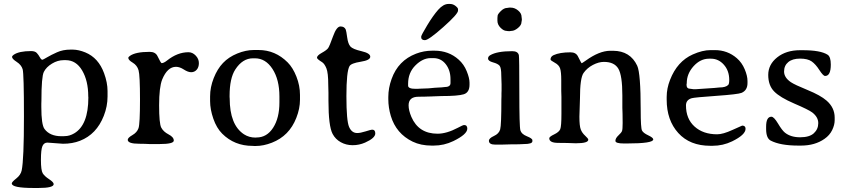

<svg xmlns="http://www.w3.org/2000/svg" viewBox="-20 -728 4284 971"><path d="M189 -187Q189 -97.2 205.1 -75.7Q232.4 -39.1 290.5 -39.1H300.8L306.2 -39.6Q307.1 -39.6 307.6 -39.6Q331.5 -39.6 355.5 -53.7Q426.8 -95.7 426.8 -234.9L426.3 -240.7Q426.3 -319.3 395.5 -371.6Q364.7 -423.8 312.5 -423.8H302.2Q271.5 -423.8 242.7 -406.2Q213.9 -388.7 201.7 -364.3Q189.5 -339.8 189.5 -219.2L189 -203.1ZM251.5 203.1Q251.5 222.7 174.8 222.7H149.9Q39.6 222.7 39.6 199.7Q39.6 192.4 62.3 174.6Q85 156.7 89.8 133.3Q101.1 78.6 101.1 -138.7Q101.1 -356 94.5 -377.9Q87.9 -399.9 64.5 -415Q41 -430.2 41 -439.9Q41 -445.3 48.8 -450.7Q75.7 -469.7 137.2 -469.7Q157.2 -469.7 166 -460.2Q174.8 -450.7 181.6 -438.2Q188.5 -425.8 194.3 -425.8Q197.3 -425.8 217.8 -438Q238.3 -450.2 268.3 -463.6Q298.3 -477.1 335.9 -477.1H349.1Q377.9 -476.6 411.6 -462.9Q478 -435.5 506.3 -357.9Q523.9 -310.1 523.9 -267.6V-240.2Q523.9 -190.4 504.9 -142.1Q468.3 -48.8 384.8 -16.1Q346.7 -1 298.3 -1L219.7 -6.8Q202.6 -6.8 194.8 10.5Q187 27.8 187 80.6Q187 133.3 196 148.2Q205.1 163.1 228.3 178.2Q251.5 193.4 251.5 203.1Z M786.6 0.5H734.9L714.4 -0.5L684.1 -1Q626 -1 626 -21Q626 -31.2 649.4 -44.7Q672.9 -58.1 680.4 -79.6Q688 -101.1 688 -224.4Q688 -347.7 680.7 -372.8Q673.3 -397.9 651.1 -411.1Q628.9 -424.3 628.9 -435.1Q628.9 -439.5 636.2 -444.8Q664.6 -465.8 736.8 -465.8Q766.1 -465.8 776.4 -444.3Q793.5 -408.7 797.4 -408.7Q808.1 -408.7 824.7 -421.9Q877.4 -463.9 933.1 -463.9Q953.6 -463.9 969.7 -447Q985.8 -430.2 985.8 -408.9Q985.8 -387.7 974.6 -375.2Q963.4 -362.8 947 -362.8Q930.7 -362.8 909.7 -376.5Q888.7 -390.1 870.1 -390.1Q826.7 -390.1 800.3 -326.2Q784.7 -287.1 784.7 -195.3Q784.7 -103.5 795.4 -82.8Q806.2 -62 832.5 -48.3Q858.9 -34.7 858.9 -17.1Q858.9 0.5 786.6 0.5Z M1269.5 -433.1H1259.3Q1206.5 -433.1 1169.9 -376.5Q1141.1 -332 1141.1 -243.2V-237.3L1141.6 -231Q1141.6 -96.2 1213.9 -48.8Q1239.7 -32.2 1272 -32.2L1277.3 -32.7Q1329.6 -32.7 1361.3 -82Q1393.1 -131.3 1393.1 -210V-240.2Q1393.1 -325.2 1358.2 -379.2Q1323.2 -433.1 1269.5 -433.1ZM1497.1 -248V-223.6Q1497.1 -178.7 1478.5 -131.8Q1442.9 -40.5 1355 -6.3Q1312.5 10.3 1273.4 10.3H1265.6L1257.3 9.8Q1165.5 9.8 1103.5 -52.2Q1075.2 -80.6 1058.8 -127.9Q1042.5 -175.3 1042.5 -216.8V-240.7Q1042.5 -286.6 1060.8 -333Q1079.1 -379.4 1107.7 -409.4Q1136.2 -439.5 1179.7 -457.3Q1223.1 -475.1 1263.7 -475.1H1287.6Q1372.1 -475.1 1434.6 -412.6Q1461.4 -385.7 1479.2 -340.3Q1497.1 -294.9 1497.1 -248Z M1583 -436Q1583 -447.3 1607.7 -460.9Q1632.3 -474.6 1639.4 -484.6Q1646.5 -494.6 1664.3 -544.4Q1682.1 -594.2 1701.9 -594.2Q1721.7 -594.2 1728.5 -578.6Q1731.4 -571.3 1735.8 -538.8Q1740.2 -506.3 1752 -492.9Q1763.7 -479.5 1808.1 -469.2Q1852.5 -459 1852.5 -441.2Q1852.5 -423.3 1804.2 -415.8Q1755.9 -408.2 1747.6 -393.6Q1731.9 -366.7 1731.9 -241.9Q1731.9 -117.2 1745.4 -86.2Q1758.8 -55.2 1786.6 -55.2Q1802.2 -55.2 1829.3 -63.7Q1856.4 -72.3 1861.8 -72.3Q1877.9 -72.3 1877.9 -53.2Q1877.9 -29.8 1826.2 -6.8Q1796.4 6.3 1763.4 6.3Q1730.5 6.3 1703.4 -8.8Q1676.3 -23.9 1662.1 -50.8Q1641.1 -90.3 1641.1 -218.3V-258.8L1640.1 -297.9Q1640.1 -359.9 1630.6 -382.8Q1621.1 -405.8 1608.9 -413.6Q1583 -429.7 1583 -436Z M2043.9 -304.2V-294.9Q2043.9 -278.8 2081.1 -278.8H2094.2L2097.7 -279.3L2147.5 -281.2L2179.2 -284.2L2212.9 -286.1L2227.1 -287.6Q2258.3 -287.6 2258.3 -307.6V-327.6Q2258.3 -372.6 2234.4 -403.3Q2210.4 -434.1 2171.9 -434.1H2158.2Q2117.7 -434.1 2080.8 -397.2Q2043.9 -360.4 2043.9 -304.2ZM2296.4 -681.6V-674.3Q2296.4 -657.2 2221.9 -591.1Q2147.5 -524.9 2128.7 -524.9Q2109.9 -524.9 2109.9 -541.5L2110.4 -543.9Q2110.4 -549.8 2140.1 -599.4Q2169.9 -648.9 2196 -678.5Q2222.2 -708 2248 -708H2256.3Q2271 -708 2283.7 -698Q2296.4 -688 2296.4 -681.6ZM2096.7 -238.8Q2046.4 -238.8 2046.4 -195.3Q2046.4 -169.9 2060.5 -136.7Q2097.2 -51.8 2192.9 -51.8Q2238.8 -51.8 2295.9 -82Q2321.3 -95.7 2327.1 -95.7Q2343.3 -95.7 2343.3 -77.6Q2343.3 -48.8 2272.9 -14.6Q2225.6 8.3 2173.3 8.3H2162.6Q2108.4 8.3 2066.9 -11.7Q1983.4 -52.2 1956.5 -141.6Q1943.8 -184.1 1943.8 -226.6V-237.8Q1943.8 -282.7 1960.4 -328.6Q1993.7 -421.9 2084 -456.5Q2123.5 -471.7 2166 -471.7H2177.2Q2249.5 -471.7 2299.8 -426.3Q2326.2 -402.8 2340.3 -367.9Q2354.5 -333 2354.5 -310.1V-299.8Q2354.5 -260.3 2325.2 -251.2Q2295.9 -242.2 2213.4 -242.2L2171.9 -240.7L2161.6 -240.2Q2151.4 -239.7 2141.1 -239.7L2130.4 -239.3Q2120.1 -238.8 2096.7 -238.8Z M2495.6 -623V-636.7Q2496.6 -640.6 2496.6 -648.2Q2496.6 -655.8 2512.7 -671.9Q2528.8 -688 2545.4 -688L2555.2 -689.5H2563Q2583 -689.5 2600.3 -675Q2617.7 -660.6 2617.7 -643.1L2619.1 -631.3V-627L2617.2 -615.7Q2617.2 -601.1 2599.4 -586.4Q2581.5 -571.8 2566.9 -571.8L2555.2 -570.3H2553.2L2551.3 -570.8H2547.4Q2543.5 -571.8 2541.5 -571.8Q2527.3 -571.8 2511.5 -587.6Q2495.6 -603.5 2495.6 -623ZM2484.9 3.4Q2452.6 3.4 2452.6 -16.1Q2452.6 -28.8 2478 -40.3Q2503.4 -51.8 2509.5 -73.5Q2515.6 -95.2 2515.6 -225.6L2516.1 -240.7V-255.9L2516.6 -271V-301.3L2515.1 -346.2Q2515.1 -385.3 2506.6 -395.5Q2498 -405.8 2473.1 -412.6Q2448.2 -419.4 2448.2 -432.1Q2448.2 -442.4 2459 -448.7Q2493.2 -469.2 2570.8 -469.2Q2599.1 -469.2 2604 -449.2Q2606.4 -439 2606.4 -263.2Q2606.4 -87.4 2611.8 -68.6Q2617.2 -49.8 2644.8 -38.8Q2672.4 -27.8 2672.4 -19V-13.7Q2672.4 0.5 2629.9 0.5Q2615.2 1.5 2608.4 1.5L2586.4 2H2564.9L2514.2 3.4Z M2955.1 -21.5Q2955.1 -3.4 2892.1 -3.4L2847.2 -4.9Q2832.5 -5.4 2803.2 -5.4Q2757.8 -5.4 2757.8 -28.8Q2757.8 -36.6 2782.5 -48.3Q2807.1 -60.1 2813.2 -74.5Q2819.3 -88.9 2819.3 -152.3V-238.3L2818.4 -268.6V-323.7Q2818.4 -363.8 2812.7 -381.6Q2807.1 -399.4 2785.6 -410.9Q2764.2 -422.4 2764.2 -427.2Q2764.2 -441.9 2779.8 -449.2Q2811 -463.4 2865.2 -463.4Q2893.1 -463.4 2903.3 -441.9Q2919.9 -408.2 2921.9 -408.2Q2923.3 -408.2 2942.9 -421.9Q3010.7 -470.7 3065.4 -471.2H3080.6Q3167.5 -470.7 3202.6 -395.5Q3220.2 -357.4 3220.2 -171.4Q3220.2 -80.6 3226.8 -67.9Q3233.4 -55.2 3258.5 -43.5Q3283.7 -31.7 3283.7 -22.9Q3283.7 -2.4 3149.9 -2.4H3135.3Q3092.3 -2.4 3092.3 -15.6Q3092.3 -28.8 3107.4 -43Q3122.6 -57.1 3125.7 -65.4Q3128.9 -73.7 3128.9 -105.5Q3128.9 -137.2 3128.4 -152.3L3127.4 -182.6V-245.6Q3127.4 -346.2 3107.2 -380.6Q3086.9 -415 3034.2 -415Q3007.8 -415 2978.5 -399.7Q2949.2 -384.3 2931.2 -358.9Q2913.1 -333.5 2913.1 -230L2910.2 -138.2Q2910.2 -91.3 2917 -73.5Q2923.8 -55.7 2939.5 -41.5Q2955.1 -27.3 2955.1 -21.5Z M3486.8 -276.9H3499.5L3592.8 -283.2Q3609.9 -285.6 3617.7 -285.6Q3649.9 -285.6 3662.6 -298.3Q3668 -303.7 3668 -323.7Q3668 -370.1 3640.9 -400.6Q3613.8 -431.2 3575.7 -431.2H3565.9Q3522 -431.2 3487.5 -393.1Q3453.1 -355 3453.1 -307.1L3452.1 -300.8V-297.9Q3452.1 -278.8 3472.7 -278.8Q3482.4 -276.9 3486.8 -276.9ZM3449.2 -194.8Q3449.2 -127 3492.7 -87.9Q3536.1 -48.8 3606.9 -48.8Q3636.2 -48.8 3684.1 -70.8Q3731.9 -92.8 3733.4 -92.8Q3750.5 -92.8 3750.5 -76.7Q3750.5 -46.4 3682.6 -13.2Q3636.2 9.3 3583.5 9.3H3572.3Q3468.8 9.3 3410.2 -55.4Q3351.6 -120.1 3351.6 -224.1V-235.4Q3351.6 -236.3 3351.6 -237.8Q3351.6 -280.8 3368.7 -324.2Q3404.8 -417.5 3483.4 -452.6Q3532.7 -474.6 3573.7 -474.6H3595.2Q3659.2 -474.6 3706.5 -433.6Q3731.9 -411.6 3746.1 -377.9Q3760.3 -344.2 3760.3 -318.4V-308.1Q3760.3 -271 3730 -258.3Q3712.4 -251 3602.3 -243.2Q3492.2 -235.4 3478.5 -231.4Q3449.2 -223.1 3449.2 -194.8Z M4201.2 -133.3V-120.1Q4201.2 -96.2 4188.5 -70.1Q4175.8 -43.9 4149.9 -25.9Q4101.6 8.3 4030.8 8.3H4017.6Q3925.8 8.3 3877.4 -17.1Q3854.5 -29.3 3854.5 -75.7V-87.4Q3854.5 -137.7 3881.3 -137.7Q3894 -137.7 3914.6 -103.3Q3935.1 -68.8 3949.7 -57.1Q3979 -33.7 4026.4 -33.7Q4073.7 -33.7 4095.9 -54.2Q4118.2 -74.7 4118.2 -105.2Q4118.2 -135.7 4087.9 -159.2Q4069.3 -173.3 3996.8 -204.3Q3924.3 -235.4 3894.8 -265.9Q3865.2 -296.4 3865.2 -349.1Q3865.2 -401.9 3910.6 -438Q3956.1 -474.1 4025.9 -474.1H4039.1Q4129.9 -474.1 4165.5 -451.2Q4181.6 -440.9 4181.6 -401.4Q4181.6 -343.8 4152.8 -343.8Q4143.1 -343.8 4124 -373.5Q4105 -403.3 4084.7 -417.5Q4064.5 -431.6 4026.1 -431.6Q3987.8 -431.6 3966.6 -414.1Q3945.3 -396.5 3945.3 -366.2Q3945.3 -335.9 3979.5 -312.5Q3999 -299.3 4064.2 -272.7Q4129.4 -246.1 4160.2 -219.2Q4201.2 -183.6 4201.2 -133.3Z"/></svg>

Font: Averia Serif Libre Light
Style: Regular
Weight: 300
Version: Version 1.002